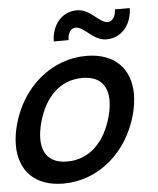

<svg xmlns="http://www.w3.org/2000/svg" viewBox="-55 -813 720 874"><g transform="rotate(-5 304.5 -376.0)"><path d="M451.6 -622C523.6 -622 568.1 -681.5 569.6 -754.5H501.6C501.9 -724 486.5 -700 464.5 -700C425.5 -700 390.1 -765.5 329.1 -765.5C257.6 -765.5 213.4 -707 211.7 -633.5H279.7C279 -662.5 293.2 -687.5 316.2 -687.5C355.7 -687.5 391.1 -622 451.6 -622ZM199.9 15C360.9 15 496.1 -101.5 541.4 -270.5C550.2 -303.4 554.5 -334.3 554.5 -362.8C554.5 -479.2 482.8 -555 352.7 -555C193.7 -555 57.2 -439.5 11.9 -270.5C3 -237.3 -1.3 -206.1 -1.3 -177.3C-1.3 -60.9 70 15 199.9 15ZM226.3 -83.5C149.4 -83.5 112 -125.8 112 -196.4C112 -218.4 115.6 -243.3 122.9 -270.5C152.4 -380.5 221.3 -456.5 326.3 -456.5C404 -456.5 441.3 -414.1 441.3 -344C441.3 -322.1 437.6 -297.4 430.4 -270.5C400.8 -160 329.3 -83.5 226.3 -83.5Z"/></g></svg>

Font: Manrope
Style: SemiBoldItalic
Weight: 600
Italic angle: -15°
Designer: Mikhail Sharanda
Foundry: Mikhail Sharanda
Version: Version 4.502;hotconv 1.0.109;makeotfexe 2.5.65596